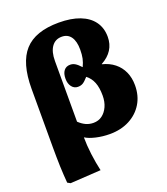

<svg xmlns="http://www.w3.org/2000/svg" viewBox="-176 -903 1086 1250"><g transform="rotate(-20 367.0 -277.5)"><path d="M95 227 75 216Q73 191 71 161.5Q69 132 68 100.5Q67 69 66.5 35.5Q66 2 66 -32V-437Q66 -616 141 -699Q216 -782 379 -782Q464 -782 524 -759Q584 -736 616 -692Q648 -648 648 -586Q648 -536 623.5 -497.5Q599 -459 551 -433V-431Q600 -419 635 -391Q670 -363 688.5 -322Q707 -281 707 -229Q707 -157 674 -102.5Q641 -48 582 -17Q523 14 445 14Q396 14 350.5 3.5Q305 -7 280 -23H278Q278 2 280 32.5Q282 63 286 94.5Q290 126 295.5 157Q301 188 307 214ZM370 -91Q405 -91 430.5 -110Q456 -129 471 -162Q486 -195 486 -238Q486 -293 471.5 -329.5Q457 -366 427 -389Q404 -363 389.5 -354.5Q375 -346 355 -346Q329 -346 312.5 -367.5Q296 -389 296 -423Q296 -459 311.5 -479Q327 -499 355 -499Q373 -499 389 -489.5Q405 -480 427 -456Q440 -483 445.5 -508.5Q451 -534 451 -569Q451 -627 429 -658Q407 -689 366 -689Q321 -689 296 -654Q271 -619 271 -555V-135Q294 -113 318 -102Q342 -91 370 -91Z"/></g></svg>

Font: Literata Black
Style: Regular
Weight: 900
Designer: Latin by Veronika Burian and Jose Scaglione. Greek by Irene Vlachou. Cyrillic by Vera Evstafieva.
Foundry: TypeTogether
Version: Version 3.103;gftools[0.9.29]